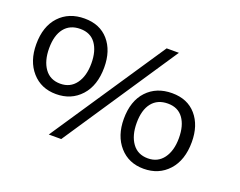

<svg xmlns="http://www.w3.org/2000/svg" viewBox="-109 -894 1372 1096"><g transform="rotate(20 577.0 -346.0)"><path d="M25.6 -460.3Q25.6 -569.2 83.3 -630.8Q141 -692.3 235.9 -692.3Q329.5 -692.3 382.7 -630.8Q435.9 -569.2 435.9 -467.9Q435.9 -357.7 378.2 -294.2Q320.5 -230.8 228.2 -230.8Q137.2 -230.8 81.4 -294.2Q25.6 -357.7 25.6 -460.3ZM102.6 -464.1Q102.6 -387.2 135.9 -341Q169.2 -294.9 230.8 -294.9Q291 -294.9 325 -341Q359 -387.2 359 -464.1Q359 -539.7 326.9 -584Q294.9 -628.2 233.3 -628.2Q170.5 -628.2 136.5 -585.3Q102.6 -542.3 102.6 -464.1ZM807.7 -692.3 344.9 0H269.2L733.3 -692.3ZM641 -230.8Q641 -339.7 698.7 -401.3Q756.4 -462.8 851.3 -462.8Q944.9 -462.8 998.1 -401.3Q1051.3 -339.7 1051.3 -238.5Q1051.3 -128.2 993.6 -64.7Q935.9 -1.3 843.6 -1.3Q752.6 -1.3 696.8 -64.7Q641 -128.2 641 -230.8ZM717.9 -234.6Q717.9 -157.7 751.3 -111.5Q784.6 -65.4 846.2 -65.4Q906.4 -65.4 940.4 -111.5Q974.4 -157.7 974.4 -234.6Q974.4 -310.3 942.3 -354.5Q910.3 -398.7 848.7 -398.7Q785.9 -398.7 751.9 -355.8Q717.9 -312.8 717.9 -234.6Z"/></g></svg>

Font: Slabo 13px
Style: Regular
Weight: 400
Designer: John Hudson
Foundry: Tiro Typeworks Ltd.
Version: Version 1.02 Build 005a